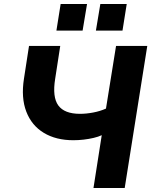

<svg xmlns="http://www.w3.org/2000/svg" viewBox="-20 -933 751 953"><path d="M444 0 485 -262Q468 -254 444.5 -248.5Q421 -243 395.5 -240Q370 -237 344 -237Q258 -237 197.5 -273.5Q137 -310 110.5 -379Q84 -448 99 -543L124 -705H279L254 -543Q239 -451 269.5 -409.5Q300 -368 377 -368Q408 -368 442.5 -374.5Q477 -381 506 -394L556 -705H711L599 0ZM456 -781 478 -913H609L588 -781ZM260 -781 281 -913H412L390 -781Z"/></svg>

Font: Nunito Sans 12pt ExtraBold
Style: Italic
Weight: 800
Italic angle: -9°
Designer: Vernon Adams
Foundry: Vernon Adams
Version: Version 3.101;gftools[0.9.27]